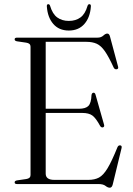

<svg xmlns="http://www.w3.org/2000/svg" viewBox="-20 -880 636 918"><path d="M50 -692Q50 -700 61.5 -700H446Q463.5 -700 474 -709.8Q484.5 -719.5 493 -719.5Q502.5 -719.5 506 -705L544.5 -561.5Q547.5 -551 538.5 -549Q528.5 -547 523.5 -557Q500 -608.5 481.5 -635Q463 -661.5 442.5 -670.8Q422 -680 393.5 -680H198.5V-360H357Q389.5 -360 402.8 -373.8Q416 -387.5 417.5 -425Q419 -435.5 426 -436.5Q434 -438 437 -426.5L477.5 -284Q480.5 -273.5 472 -271Q464 -269.5 459 -277.5Q438.5 -315.5 421.5 -327.8Q404.5 -340 373.5 -340H198.5V-50Q198.5 -20 239.5 -20H403Q432.5 -20 453.2 -31Q474 -42 494.2 -75.5Q514.5 -109 542 -177Q546.5 -186 554.5 -185Q564.5 -184 561 -171L519 2Q515 17.5 505 17.5Q495.5 17.5 484.5 8.8Q473.5 0 451 0H61.5Q50 0 50 -8Q50 -15.5 61 -17.5L105.5 -24Q126 -27 126 -43V-657Q126 -673 105.5 -676L61 -682.5Q50 -684.5 50 -692ZM309 -780Q342.5 -780 365 -796.8Q387.5 -813.5 398.5 -852Q401.5 -860 407 -860Q415.5 -860 414.5 -849Q411 -797 383.5 -765.5Q356 -734 309 -734Q262 -734 234.8 -765.5Q207.5 -797 204 -849Q203 -860 211 -860Q217 -860 219.5 -852Q231 -813 253.8 -796.5Q276.5 -780 309 -780Z"/></svg>

Font: Fraunces 72pt Light
Style: Regular
Weight: 300
Version: Version 1.000;[0bf87f6ff]